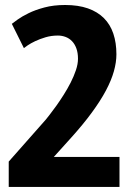

<svg xmlns="http://www.w3.org/2000/svg" viewBox="-20 -741 523 761"><path d="M453.6 0H14.6V-100.6L162.1 -267.6Q166.5 -272.9 177.7 -287.4Q189 -301.8 203.1 -321.5Q217.3 -341.3 232.4 -365.2Q247.6 -389.2 260.3 -414.1Q272.9 -439 281 -463.1Q289.1 -487.3 289.1 -508.3Q289.1 -531.7 282.7 -549.1Q276.4 -566.4 265.6 -577.6Q254.9 -588.9 240.2 -594.5Q225.6 -600.1 209.5 -600.1Q183.6 -600.1 160.6 -593.3Q137.7 -586.4 119.6 -577.9Q101.6 -569.3 89.8 -561.3Q78.1 -553.2 74.7 -550.3L26.9 -646.5Q33.2 -651.4 50 -663.6Q66.9 -675.8 93.3 -688.7Q119.6 -701.7 156 -711.4Q192.4 -721.2 238.3 -721.2Q290 -721.2 328.4 -707.8Q366.7 -694.3 391.8 -669.2Q417 -644 429.2 -607.7Q441.4 -571.3 441.4 -525.9Q441.4 -494.1 431.4 -458.5Q421.4 -422.9 399.9 -382.3Q378.4 -341.8 344.2 -295.2Q310.1 -248.5 261.2 -194.3L193.4 -119.1H453.6Z"/></svg>

Font: Ufes Sans ExtraBold
Style: Regular
Weight: 800
Designer: Ricardo Esteves & Filipe Motta
Foundry: ProDesignUfes - Ricardo Esteves, Filipe Motta (This is a derivative work, based on Roboto family, by Christian Robertson
Version: Version 2.0